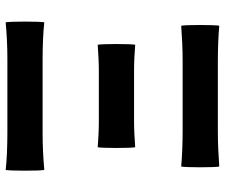

<svg xmlns="http://www.w3.org/2000/svg" viewBox="-78 -708 792 676"><g transform="rotate(90 318.0 -370.0)"><path d="M318 -124H188C145 -124 91 -126 59 -130C55 -124 55 0 59 6C102 2 145 0 188 0H318H448C492 0 546 2 578 6C582 0 582 -124 578 -130C535 -126 492 -124 448 -124H318ZM318 -446H228C198 -446 160 -448 138 -450C134 -446 134 -322 138 -318C168 -320 198 -322 228 -322H318H408C438 -322 476 -320 498 -318C502 -322 502 -446 498 -450C468 -448 438 -446 408 -446H318ZM318 -741H194C153 -741 101 -743 71 -746C67 -741 67 -617 71 -612C112 -615 153 -617 194 -617H318H442C484 -617 535 -615 566 -612C570 -617 570 -741 566 -746C525 -743 484 -741 442 -741H318Z"/></g></svg>

Font: GenSekiGothic2 TW B
Style: Regular
Weight: 700
Version: Version 2.100;PS 2.1;hotconv 16.6.51;makeotf.lib2.5.65220 DE